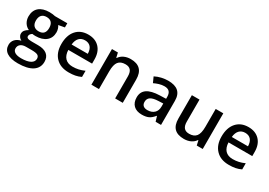

<svg xmlns="http://www.w3.org/2000/svg" viewBox="14 -1414 3531 2518"><g transform="rotate(30 1779.0 -155.0)"><path d="M351.1 -540C342.8 -542.5 330.1 -544.4 313.5 -546.9C296.4 -548.8 280.3 -549.8 265.1 -549.8C128.4 -549.8 51.8 -482.4 51.8 -365.2C51.8 -292.5 89.8 -234.9 146 -210.9C101.1 -183.6 78.1 -158.7 78.1 -118.2C78.1 -86.4 100.1 -54.2 130.9 -41C55.2 -23.4 11.2 23.4 11.2 89.8C11.2 186 90.8 240.2 237.8 240.2C428.7 240.2 532.2 171.4 532.2 48.8C532.2 -46.9 469.2 -99.1 350.1 -99.1H255.9C193.8 -99.1 174.8 -111.3 174.8 -136.2C174.8 -156.7 187 -174.8 211.9 -189.9C226.1 -187.5 241.7 -186 258.8 -186C326.2 -186 378.9 -202.1 417.5 -233.9C456.1 -265.6 475.1 -309.6 475.1 -365.2C475.1 -402.3 462.9 -437 445.8 -460L538.1 -477.1V-540ZM113.8 84C113.8 31.2 155.3 -2 221.2 -2H308.1C353.5 -2 384.8 2.9 401.9 13.2C418.5 22.9 426.8 39.6 426.8 63C426.8 122.1 366.2 161.1 241.2 161.1C160.6 161.1 113.8 133.3 113.8 84ZM163.1 -365.2C163.1 -437.5 197.8 -476.1 264.2 -476.1C331.1 -476.1 363.8 -436.5 363.8 -366.2C363.8 -295.4 330.6 -259.8 264.2 -259.8C199.2 -259.8 163.1 -297.4 163.1 -365.2Z M874 9.8C947.8 9.8 1001 0 1057.1 -26.9V-120.1C994.1 -92.3 943.4 -81.1 879.4 -81.1C782.2 -81.1 727.5 -139.2 724.1 -244.1H1084V-306.2C1084 -381.8 1063.5 -441.4 1022 -484.9C980.5 -528.3 924.3 -549.8 853 -549.8C776.4 -549.8 715.8 -524.4 671.9 -474.1C627.9 -423.8 606 -354.5 606 -266.1C606 -180.2 629.9 -112.8 677.2 -64C724.6 -14.6 790 9.8 874 9.8ZM853 -462.9C925.8 -462.9 969.7 -416.5 971.2 -327.1H726.1C734.4 -415.5 780.3 -462.9 853 -462.9Z M1689.5 -352.1C1689.5 -483.9 1624.5 -549.8 1495.1 -549.8C1422.4 -549.8 1358.9 -520.5 1326.2 -469.2H1320.3L1304.2 -540H1214.4V0H1329.1V-269C1329.1 -336.4 1340.3 -384.3 1362.8 -413.1C1385.3 -441.9 1420.9 -456.1 1469.2 -456.1C1542 -456.1 1574.2 -415.5 1574.2 -332V0H1689.5Z M2269 0V-363.8C2269 -492.2 2198.2 -549.8 2061 -549.8C2030.3 -549.8 1997.1 -545.9 1962.4 -538.1C1927.7 -529.8 1895.5 -518.1 1866.2 -502.9L1903.3 -420.9C1950.2 -442.9 2001 -461.9 2056.2 -461.9C2124 -461.9 2155.3 -427.7 2155.3 -358.9V-330.1L2062 -327.1C1892.6 -321.8 1811 -266.1 1811 -154.8C1811 -49.8 1874 9.8 1980 9.8C2021.5 9.8 2055.2 3.9 2081.5 -8.3C2107.9 -20 2134.3 -42.5 2160.2 -75.2H2164.1L2187 0ZM2016.1 -78.1C1959 -78.1 1930.2 -105.5 1930.2 -153.8C1930.2 -220.2 1977.1 -251 2085 -254.9L2154.3 -257.8V-210.9C2154.3 -168.9 2141.6 -136.2 2116.7 -113.3C2091.3 -89.8 2057.6 -78.1 2016.1 -78.1Z M2900.4 0V-540H2785.2V-271C2785.2 -203.1 2773.9 -155.3 2751.5 -126.5C2728.5 -97.7 2693.4 -83 2645 -83C2572.8 -83 2540 -124.5 2540 -207V-540H2424.3V-187C2424.3 -54.7 2488.3 9.8 2619.1 9.8C2694.8 9.8 2756.3 -20.5 2788.1 -70.8H2793.9L2810.1 0Z M3299.8 9.8C3373.5 9.8 3426.8 0 3482.9 -26.9V-120.1C3419.9 -92.3 3369.1 -81.1 3305.2 -81.1C3208 -81.1 3153.3 -139.2 3149.9 -244.1H3509.8V-306.2C3509.8 -381.8 3489.3 -441.4 3447.8 -484.9C3406.2 -528.3 3350.1 -549.8 3278.8 -549.8C3202.1 -549.8 3141.6 -524.4 3097.7 -474.1C3053.7 -423.8 3031.7 -354.5 3031.7 -266.1C3031.7 -180.2 3055.7 -112.8 3103 -64C3150.4 -14.6 3215.8 9.8 3299.8 9.8ZM3278.8 -462.9C3351.6 -462.9 3395.5 -416.5 3397 -327.1H3151.9C3160.2 -415.5 3206.1 -462.9 3278.8 -462.9Z"/></g></svg>

Font: Sahel SemiBold
Style: Bold
Weight: 600
Foundry: Saber Rastikerdar (saber.rastikerdar@gmail.com)
Version: Version 3.4.0